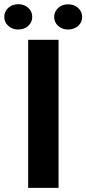

<svg xmlns="http://www.w3.org/2000/svg" viewBox="-62 -902 414 922"><path d="M219.2 -710.9V0H73.2V-710.9ZM-41.5 -820.8Q-41.5 -846.7 -22.2 -864.3Q-2.9 -881.8 25.4 -881.8Q54.7 -881.8 73.7 -864.3Q92.8 -846.7 92.8 -820.8Q92.8 -795.4 73.7 -777.8Q54.7 -760.3 25.4 -760.3Q-2.9 -760.3 -22.2 -777.8Q-41.5 -795.4 -41.5 -820.8ZM198.2 -820.3Q198.2 -846.2 217.3 -863.8Q236.3 -881.3 265.1 -881.3Q293.9 -881.3 313.2 -863.8Q332.5 -846.2 332.5 -820.3Q332.5 -794.9 313.2 -777.6Q293.9 -760.3 265.1 -760.3Q236.3 -760.3 217.3 -777.6Q198.2 -794.9 198.2 -820.3Z"/></svg>

Font: Vazirmatn RD UI FD
Style: Bold
Weight: 700
Designer: Saber Rastikerdar
Foundry: Saber Rastikerdar
Version: Version 33.003